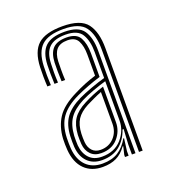

<svg xmlns="http://www.w3.org/2000/svg" viewBox="-90 -872 499 565"><g transform="rotate(-20 160.0 -590.0)"><path d="M253 -380.5V-701.5Q253 -747.2 235.2 -771.9Q217.5 -796.5 167.2 -796.5Q119.8 -796.5 98.8 -777Q77.8 -757.5 76 -714Q75.5 -698.2 75.5 -684.8Q75.5 -671.2 76.5 -653.8H65.5Q64.5 -669 64.4 -684.6Q64.2 -700.2 64.8 -714Q66.8 -763 90.5 -784.1Q114.2 -805.2 167.2 -805.2Q224.2 -805.2 244.4 -778.4Q264.5 -751.5 264.5 -701.5V-380.5ZM146.5 -404.5Q186.2 -404.5 208.5 -430Q230.8 -455.5 230.8 -487.2V-610Q212.8 -605 189.8 -596.6Q166.8 -588.2 151 -580.2Q119.5 -564 105.8 -543.5Q92 -523 90 -489.8Q89.8 -482.8 89.8 -474.9Q89.8 -467 90.2 -460.2Q92.5 -435.2 106.6 -419.9Q120.8 -404.5 146.5 -404.5ZM148.2 -415Q127.5 -415 115.4 -427.4Q103.2 -439.8 101.5 -460.5Q101 -468.8 100.9 -475.1Q100.8 -481.5 101 -489.2Q102.8 -519.5 115.1 -538.1Q127.5 -556.8 155.2 -571Q167.5 -577.5 183.9 -584.5Q200.2 -591.5 219.2 -597.2V-486.2Q219.2 -457.8 200.2 -436.4Q181.2 -415 148.2 -415ZM149.8 -424.8Q175.2 -424.8 191.6 -442.1Q208 -459.5 208 -485.8V-584.5Q195 -579.5 181.5 -573.1Q168 -566.8 159 -562.2Q135 -549.5 124.1 -532.8Q113.2 -516 112 -488.5Q111.8 -482 111.9 -475.4Q112 -468.8 112.5 -462.2Q113.8 -445.8 123.4 -435.2Q133 -424.8 149.8 -424.8ZM138.5 -375.2Q103 -375.2 81.5 -396.6Q60 -418 56.8 -458Q56 -466.2 56 -475.6Q56 -485 56.2 -493.2Q58.5 -531.2 76.4 -558.4Q94.2 -585.5 138 -607Q154 -615.2 172.4 -622.8Q190.8 -630.2 208.2 -635.5V-701.5Q208.2 -728 199.6 -744.6Q191 -761.2 167.2 -761.2Q143.8 -761.2 132.8 -748.8Q121.8 -736.2 120.8 -712Q120.5 -703 120.4 -687.2Q120.2 -671.5 121.2 -653.8H110Q109.2 -670.2 109.2 -685.1Q109.2 -700 109.5 -712.5Q110.8 -741.5 124.2 -755.8Q137.8 -770 167.2 -770Q198.5 -770 209 -750.8Q219.5 -731.5 219.5 -701.5V-627.5Q201.5 -622.2 180.4 -614.2Q159.2 -606.2 142.2 -598.2Q104.2 -580.2 86.6 -556Q69 -531.8 67.5 -492.5Q67.2 -482.8 67.4 -474.6Q67.5 -466.5 68 -458.5Q70.8 -423.5 89.9 -404.1Q109 -384.8 141 -384.8Q170.8 -384.8 190.5 -397.4Q210.2 -410 223 -433.5H225.5L220.5 -395V-380.5H209.2V-387L215.2 -412.2H213.2Q199 -392.2 181.1 -383.8Q163.2 -375.2 138.5 -375.2ZM230.8 -380.5V-411.8L233.5 -459.2H230Q220 -429.5 198.5 -412.1Q177 -394.8 143.5 -394.8Q115.5 -394.8 98.4 -411.9Q81.2 -429 79 -459.5Q78.5 -468 78.5 -475.9Q78.5 -483.8 78.8 -492.8Q80.5 -528.2 96.2 -550.4Q112 -572.5 146.5 -589.2Q162.5 -596.8 187.5 -605.9Q212.5 -615 231 -620V-701.5Q231 -736.2 218.1 -757.5Q205.2 -778.8 167.2 -778.8Q132.5 -778.8 116.1 -763.1Q99.8 -747.5 98.5 -713Q98 -699.2 97.9 -685.5Q97.8 -671.8 98.8 -653.8H87.8Q87 -669.8 86.9 -684.6Q86.8 -699.5 87.2 -713.2Q88.8 -752.5 107.5 -770.1Q126.2 -787.8 167.2 -787.8Q211 -787.8 226.5 -765Q242 -742.2 242 -701.5V-380.5Z"/></g></svg>

Font: Big Shoulders Inline Text Thin Light
Style: Regular
Weight: 300
Version: Version 2.002